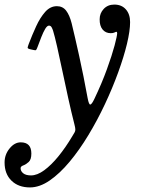

<svg xmlns="http://www.w3.org/2000/svg" viewBox="-139 -559 616 839"><path d="M345 -414Q322.5 -414 309.2 -430.2Q296 -446.5 296.5 -475Q296.5 -501 314.2 -520Q332 -539 360.5 -539Q392.5 -539 411 -518Q429.5 -497 429.5 -462.5Q429.5 -424.5 415.8 -367.2Q402 -310 377.2 -242Q352.5 -174 319.5 -103.8Q286.5 -33.5 247.2 31.5Q208 96.5 165 148Q122 199.5 78 229.8Q34 260 -8 260Q-58.5 260 -88.8 230.5Q-119 201 -119 151Q-119 116.5 -97.2 89.8Q-75.5 63 -48.5 63Q-2 63 -2 112Q-2 138.5 -13.8 149Q-25.5 159.5 -37.2 163.8Q-49 168 -49 176Q-49 189 -37.5 198.2Q-26 207.5 -3.5 207.5Q23.5 207.5 54.2 185Q85 162.5 116.5 123.8Q148 85 176.5 37Q184 25 187.2 19Q190.5 13 190.2 6Q190 -1 186 -16.5Q172.5 -69.5 159 -130.8Q145.5 -192 133.2 -250.8Q121 -309.5 110.5 -355.5Q100 -401.5 93 -424.5Q90.5 -432.5 86.5 -439.8Q82.5 -447 75 -447Q67 -447 58.5 -432.8Q50 -418.5 41.5 -396.8Q33 -375 25 -353.5Q21.5 -344 19 -341Q16.5 -338 8 -340.5L-6 -343.5Q-19 -346.5 -18.2 -351.2Q-17.5 -356 -13 -368Q1.5 -406 18.8 -443.8Q36 -481.5 58.2 -506.8Q80.5 -532 109.5 -532Q135 -532 150 -512.5Q165 -493 174 -457.5Q187.5 -402.5 206.8 -315.5Q226 -228.5 244 -130Q249.5 -100.5 256 -102.2Q262.5 -104 273 -126Q306 -195 328.2 -256.5Q350.5 -318 361.8 -360.5Q373 -403 373 -414Q373 -420 369.5 -420Q367 -420 361.2 -417Q355.5 -414 345 -414Z"/></svg>

Font: Besley* Narrow
Style: Italic
Weight: 400
Width: 4
Italic angle: -13°
Designer: Owen Earl
Foundry: indestructible type*
Version: Version 3.000; ttfautohint (v1.8.3)